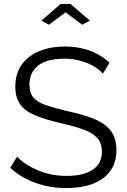

<svg xmlns="http://www.w3.org/2000/svg" viewBox="-20 -952 647 978"><path d="M504 -577Q489 -594 469 -607.5Q449 -621 424 -631Q399 -641 370.5 -647Q342 -653 310 -653Q217 -653 173.5 -617.5Q130 -582 130 -521Q130 -479 150.5 -455Q171 -431 215 -416Q259 -401 327 -385Q403 -369 458 -347Q513 -325 543 -287.5Q573 -250 573 -186Q573 -137 554 -101Q535 -65 501 -41Q467 -17 420 -5.5Q373 6 317 6Q262 6 211.5 -5.5Q161 -17 116 -39.5Q71 -62 32 -97L67 -154Q86 -134 112.5 -116.5Q139 -99 171.5 -85Q204 -71 241.5 -63.5Q279 -56 319 -56Q404 -56 451.5 -87Q499 -118 499 -179Q499 -223 475 -249.5Q451 -276 403 -293Q355 -310 285 -326Q211 -343 160 -364Q109 -385 83.5 -419.5Q58 -454 58 -511Q58 -577 90.5 -622.5Q123 -668 180 -691.5Q237 -715 311 -715Q358 -715 398.5 -705.5Q439 -696 473.5 -678Q508 -660 538 -633ZM191 -847 289 -932H339L438 -847L399 -826L314 -889L229 -826Z"/></svg>

Font: Raleway Thin
Style: Regular
Weight: 400
Version: Version 4.026